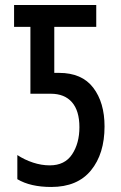

<svg xmlns="http://www.w3.org/2000/svg" viewBox="-20 -734 481 764"><path d="M184 10Q101 10 49 -21V-117Q78 -98 111.5 -87Q145 -76 178 -76Q238 -76 267 -120Q296 -164 296 -228Q296 -293 266.5 -327Q237 -361 182 -361H101V-627H36V-714H363V-627H196V-444H215Q306 -444 351 -385Q396 -326 396 -231Q396 -122 342 -56Q288 10 184 10Z"/></svg>

Font: Noto Sans ExtraCondensed Medium
Style: Regular
Weight: 500
Width: 2
Designer: Monotype Design Team
Foundry: Monotype Imaging Inc.
Version: Version 2.013; ttfautohint (v1.8.4.7-5d5b)